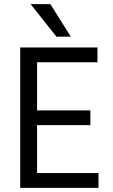

<svg xmlns="http://www.w3.org/2000/svg" viewBox="-20 -902 541 922"><path d="M453 0H77V-674H448V-603H158V-372H414V-301H158V-71H453ZM320 -726H251L127 -882H222Z"/></svg>

Font: Hind Guntur
Style: Regular
Weight: 400
Designer: Manushi Parikh, Hitesh Malaviya
Foundry: Indian Type Foundry
Version: Version 1.002;PS 1.0;hotconv 1.0.86;makeotf.lib2.5.63406; tt